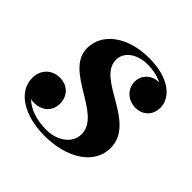

<svg xmlns="http://www.w3.org/2000/svg" viewBox="-133 -589 716 716"><g transform="rotate(45 225.0 -231.0)"><path d="M401 -132C401 -267.5 182 -277 182 -379.5C182 -422 224.5 -450.5 278 -450.5C309 -450.5 335.5 -444 355.5 -433.5C316 -433.5 289 -405 289 -371.5C289 -329 324 -303.5 361 -303.5C394.5 -303.5 426 -327 426 -370.5C426 -417.5 378.5 -471.5 265.5 -471.5C150 -471.5 75 -411 75 -334.5C75 -213.5 288 -198.5 288 -92C288 -42 237 -10.5 184 -10.5C133.5 -10.5 88.5 -25 62 -51.5C68 -50 74 -49.5 80 -49.5C117.5 -49.5 150.5 -72.5 150.5 -115.5C150.5 -157.5 121.5 -184.5 81.5 -184.5C37.5 -184.5 9 -151.5 9 -111.5C9 -37 88 10 194.5 10C311 10 401 -45.5 401 -132Z"/></g></svg>

Font: Bodoni* 11pt
Style: Bold Italic
Weight: 700
Italic angle: -13°
Version: Version 2.3